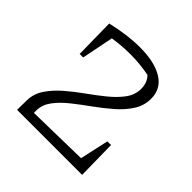

<svg xmlns="http://www.w3.org/2000/svg" viewBox="-159 -746 887 887"><g transform="rotate(45 284.0 -303.0)"><path d="M72 0 73 -64Q74 -107 98.5 -143.5Q123 -180 161 -213Q199 -246 242 -276.5Q285 -307 323 -338Q361 -369 385 -402Q409 -435 409 -474Q409 -515 384 -540Q322 -552 262 -552Q205 -552 148 -543L117 -387H94L91 -583Q190 -606 269 -606Q365 -606 419.5 -572.5Q474 -539 474 -474Q474 -429 449.5 -391Q425 -353 387 -320Q349 -287 306.5 -256.5Q264 -226 225.5 -195.5Q187 -165 162.5 -132.5Q138 -100 137 -63V-45L439 -51L470 -192H494L497 0Z"/></g></svg>

Font: Piazzolla SC Light
Style: Regular
Weight: 300
Designer: Juan Pablo del Peral
Foundry: Huerta Tipografica
Version: Version 1.330